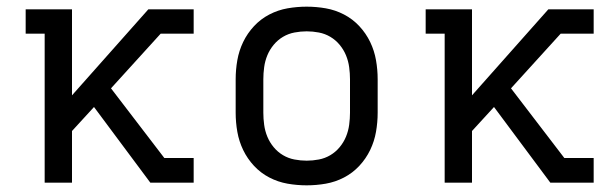

<svg xmlns="http://www.w3.org/2000/svg" viewBox="-20 -548 1840 576"><path d="M114 0V-447H57V-520H196V-262L425 -520H561V-447H462L313 -283L473 -74H561V0H431L262 -227L196 -155V0Z M900 8Q871 8 842.5 3Q814 -2 788 -15.5Q762 -29 742 -50.5Q722 -72 709.5 -98Q697 -124 692 -152.5Q687 -181 687 -210V-310Q687 -339 692 -367.5Q697 -396 709.5 -422Q722 -448 742 -469.5Q762 -491 788 -504.5Q814 -518 842.5 -523Q871 -528 900 -528Q929 -528 957.5 -523Q986 -518 1012 -504.5Q1038 -491 1058 -469.5Q1078 -448 1090.5 -422Q1103 -396 1108 -367.5Q1113 -339 1113 -310V-210Q1113 -181 1108 -152.5Q1103 -124 1090.5 -98Q1078 -72 1058 -50.5Q1038 -29 1012 -15.5Q986 -2 957.5 3Q929 8 900 8ZM900 -66Q918 -66 936.5 -69.5Q955 -73 971 -82.5Q987 -92 999 -106.5Q1011 -121 1018 -138Q1025 -155 1027.5 -173.5Q1030 -192 1030 -210V-310Q1030 -328 1027.5 -346.5Q1025 -365 1018 -382Q1011 -399 999 -413.5Q987 -428 971 -437.5Q955 -447 936.5 -450.5Q918 -454 900 -454Q882 -454 863.5 -450.5Q845 -447 829 -437.5Q813 -428 801 -413.5Q789 -399 782 -382Q775 -365 772.5 -346.5Q770 -328 770 -310V-210Q770 -192 772.5 -173.5Q775 -155 782 -138Q789 -121 801 -106.5Q813 -92 829 -82.5Q845 -73 863.5 -69.5Q882 -66 900 -66Z M1314 0V-447H1257V-520H1396V-262L1625 -520H1761V-447H1662L1513 -283L1673 -74H1761V0H1631L1462 -227L1396 -155V0Z"/></svg>

Font: Iosevka Etoile
Style: Regular
Weight: 400
Designer: Belleve Invis
Foundry: Belleve Invis
Version: Version 33.2.4